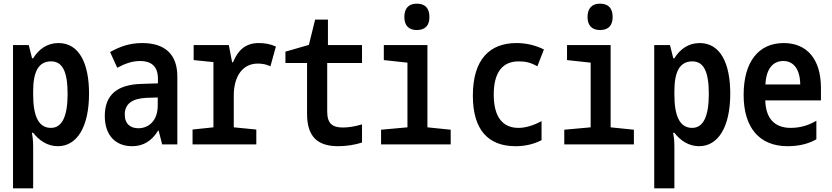

<svg xmlns="http://www.w3.org/2000/svg" viewBox="-20 -788 4540 1048"><path d="M51 240H161V15C161 -14 159 -39 154 -63H161C194 -21 239 10 296 10C400 10 466 -95 466 -277C466 -441 413 -553 299 -553C238 -553 192 -520 161 -470H155L137 -542H51ZM258 -90C190 -90 161 -155 161 -272V-290C161 -398 191 -453 259 -453C320 -453 349 -399 349 -276C349 -155 320 -90 258 -90Z M701 10C764 10 809 -20 843 -75H846L865 0H948V-370C948 -493 879 -553 756 -553C688 -553 635 -534 581 -504L620 -418C658 -439 700 -455 745 -455C801 -455 842 -430 842 -359V-333L750 -330C623 -326 552 -273 552 -155C552 -47 613 10 701 10ZM735 -88C695 -88 661 -109 661 -163C661 -221 701 -250 779 -254L841 -256V-213C841 -127 790 -88 735 -88Z M1031 0H1379V-81L1256 -93V-267C1256 -371 1304 -441 1387 -441C1410 -441 1435 -437 1456 -426L1486 -534C1455 -548 1425 -553 1392 -553C1317 -553 1277 -510 1252 -448H1247L1229 -542H1037V-460L1145 -449V-93L1031 -81Z M1826 10C1869 10 1916 3 1956 -10V-109C1915 -97 1880 -92 1852 -92C1793 -92 1766 -115 1766 -179V-444H1956V-542H1770V-681H1700L1666 -543L1538 -506V-444H1656V-167C1656 -44 1711 10 1826 10Z M2255 -624C2300 -624 2324 -648 2324 -695C2324 -744 2300 -768 2255 -768C2212 -768 2187 -744 2187 -695C2187 -648 2212 -624 2255 -624ZM2060 0H2440V-80L2313 -93V-542H2075V-460L2204 -446V-93L2060 -80Z M2794 10C2838 10 2888 2 2936 -23V-127C2890 -102 2847 -90 2810 -90C2727 -90 2675 -145 2675 -272C2675 -392 2722 -453 2811 -453C2849 -453 2876 -447 2913 -426L2949 -518C2903 -541 2852 -553 2799 -553C2654 -553 2561 -465 2561 -266C2561 -79 2645 10 2794 10Z M3255 -624C3300 -624 3324 -648 3324 -695C3324 -744 3300 -768 3255 -768C3212 -768 3187 -744 3187 -695C3187 -648 3212 -624 3255 -624ZM3060 0H3440V-80L3313 -93V-542H3075V-460L3204 -446V-93L3060 -80Z M3551 240H3661V15C3661 -14 3659 -39 3654 -63H3661C3694 -21 3739 10 3796 10C3900 10 3966 -95 3966 -277C3966 -441 3913 -553 3799 -553C3738 -553 3692 -520 3661 -470H3655L3637 -542H3551ZM3758 -90C3690 -90 3661 -155 3661 -272V-290C3661 -398 3691 -453 3759 -453C3820 -453 3849 -399 3849 -276C3849 -155 3820 -90 3758 -90Z M4279 10C4352 10 4402 -8 4436 -28V-129C4402 -109 4357 -90 4296 -90C4207 -90 4160 -142 4157 -240H4461V-308C4461 -466 4384 -553 4258 -553C4119 -553 4039 -449 4039 -270C4039 -90 4126 10 4279 10ZM4348 -327H4158C4162 -413 4199 -455 4256 -455C4312 -455 4347 -409 4348 -327Z"/></svg>

Font: Noto Sans Mono ExtraCondensed SemiBold
Style: Regular
Weight: 600
Width: 2
Designer: Monotype Design Team
Foundry: Monotype Imaging Inc.
Version: Version 2.014